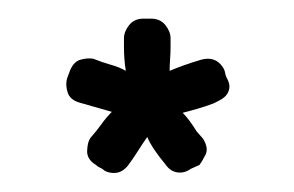

<svg xmlns="http://www.w3.org/2000/svg" viewBox="-20 -454 315 206"><path d="M209 -343Q201 -340 192.5 -337.5Q184 -335 176 -333Q183 -326 191 -313L198 -305Q204 -295 200.5 -288Q197 -281 194 -277L185 -273Q178 -268 170.5 -269Q163 -270 158 -277Q143 -295 138 -307Q133 -300 128 -292Q123 -284 117 -276Q111 -269 104 -268.5Q97 -268 92 -271Q90 -273 87.5 -274Q85 -275 83 -277Q73 -283 73.5 -292.5Q74 -302 77 -306Q84 -314 89 -321Q94 -328 100 -334L65 -344Q55 -347 52.5 -355Q50 -363 52 -370L55 -378Q59 -388 66.5 -390Q74 -392 80 -391Q90 -387 99 -384.5Q108 -382 115 -378Q114 -384 113.5 -390.5Q113 -397 113 -404V-413Q113 -420 118.5 -427Q124 -434 134 -434H142Q152 -434 157.5 -427Q163 -420 163 -413V-404Q163 -397 162.5 -390.5Q162 -384 162 -378Q169 -381 177.5 -384Q186 -387 196 -390Q211 -394 219 -382Q221 -379 221.5 -376Q222 -373 223 -371Q227 -364 226 -359Q225 -354 222 -351Q219 -348 215 -346Q211 -344 209 -343Z"/></svg>

Font: Chathura
Style: ExtraBold
Weight: 800
Designer: Appaji Ambarisha Darbha
Foundry: Aditya Fonts
Version: Version 1.001 2016